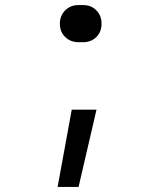

<svg xmlns="http://www.w3.org/2000/svg" viewBox="-20 -580 640 760"><path d="M291 -413Q259 -413 238 -433.5Q217 -454 217 -486Q217 -518 238 -539Q259 -560 291 -560H309Q341 -560 361.5 -539Q382 -518 382 -486Q382 -454 361.5 -433.5Q341 -413 309 -413ZM208 160 264 -146H362L291 160Z"/></svg>

Font: JetBrains Mono NL Light
Style: Regular
Weight: 300
Monospace: yes
Designer: Philipp Nurullin, Konstantin Bulenkov
Foundry: JetBrains
Version: Version 2.305; ttfautohint (v1.8.4.7-5d5b)